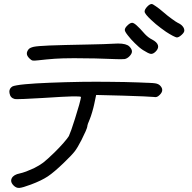

<svg xmlns="http://www.w3.org/2000/svg" viewBox="-20 -921 944 942"><path d="M794.4 -765.1Q767.6 -783.7 744.6 -802.7Q732.4 -813 721.7 -823.2Q689.5 -853 689.5 -864.3Q689.5 -875 702.1 -888.2Q714.4 -901.4 724.6 -901.4Q729 -901.4 746.1 -889.2Q763.2 -877.4 782.7 -860.4Q802.2 -843.3 822.8 -828.6Q843.3 -813.5 852.1 -809.1Q868.2 -801.8 876 -792Q884.3 -782.2 884.3 -771Q884.3 -761.7 870.6 -749.5Q857.4 -737.3 847.2 -737.3Q842.3 -737.8 827.1 -745.6Q811.5 -753.9 794.4 -765.1ZM681.6 -675.3Q672.4 -681.2 662.1 -689.9Q651.9 -699.2 641.1 -709.5Q622.1 -728 607.4 -747.1Q592.3 -766.1 592.3 -773.9Q592.3 -784.2 605.5 -796.4Q618.2 -809.1 628.4 -809.1Q636.2 -809.1 649.9 -796.9Q663.6 -785.2 691.4 -753.4Q697.8 -746.6 707.5 -738.8Q717.8 -731 726.1 -727.1Q750 -714.8 754.9 -699.2Q755.9 -695.8 755.9 -692.4Q755.9 -680.2 743.7 -668Q731 -655.3 719.7 -656.7Q708.5 -658.2 681.6 -675.3ZM124.5 -634.3Q112.3 -646.5 111.8 -656.7Q110.8 -667.5 120.6 -679.7Q127 -687 145.5 -691.4Q164.1 -695.3 222.7 -697.8Q253.9 -698.7 299.8 -700.2Q346.2 -701.2 411.1 -702.6Q495.1 -704.1 546.4 -707Q553.2 -707.5 559.1 -707.5Q600.1 -707.5 614.7 -692.9Q627.4 -680.2 627.4 -668.5Q627.4 -657.2 614.7 -644.5Q604 -633.8 591.8 -631.3Q585 -630.4 572.3 -630.4Q562.5 -630.4 548.8 -630.9Q531.7 -631.3 507.3 -632.3Q482.4 -633.8 447.3 -634.3Q395.5 -635.3 356.9 -635.3Q344.2 -635.3 332.5 -635.3Q287.1 -635.3 249 -632.8Q228.5 -631.3 208.5 -629.4Q188.5 -627.4 166.5 -625Q146.5 -622.6 140.1 -624Q133.3 -625.5 124.5 -634.3ZM46.9 -10.7Q34.7 -22.9 34.7 -34.7Q34.7 -40.5 37.6 -46.4Q46.9 -64.5 77.6 -70.3Q87.9 -72.3 108.4 -79.6Q128.4 -87.4 146.5 -95.7Q173.8 -109.4 192.4 -123.5Q210.9 -137.7 247.1 -172.9Q271 -196.3 291.5 -219.7Q312 -243.2 317.9 -253.4Q321.3 -260.3 330.1 -284.7Q338.4 -308.6 347.7 -337.9Q358.9 -373.5 368.2 -405.8Q377 -438.5 377.4 -444.8Q377.4 -448.2 350.1 -448.2Q344.2 -448.2 336.9 -448.2Q296.4 -447.3 191.9 -440.4Q139.6 -437 98.6 -435.5Q75.7 -434.6 64 -434.6Q55.2 -434.6 52.7 -435.1Q30.8 -440.4 26.9 -462.9Q25.9 -467.3 25.9 -471.2Q25.9 -487.3 40.5 -496.6Q45.4 -499.5 62 -502.4Q78.1 -505.4 104 -507.8Q151.4 -512.2 224.6 -515.1Q297.9 -518.1 381.8 -519.5Q416 -520 451.2 -520Q486.3 -520 522.5 -519.5Q593.8 -519 659.2 -516.6Q687 -515.6 705.6 -514.6Q707 -514.6 708.5 -514.6Q732.9 -513.7 741.2 -512.2Q756.8 -509.8 765.1 -501.5Q776.4 -490.2 775.9 -479Q775.9 -467.8 763.7 -455.6Q755.9 -447.8 750 -445.8Q743.7 -443.4 734.4 -445.3Q727.5 -446.3 683.6 -448.2Q639.6 -450.2 584.5 -451.7Q540.5 -452.6 451.7 -455.1Q448.7 -439.9 442.4 -410.6Q438.5 -392.1 432.1 -370.6Q425.8 -349.1 420.9 -337.4Q415.5 -325.7 411.6 -314.5Q408.2 -303.7 408.2 -299.8Q408.2 -295.9 399.9 -276.4Q391.6 -257.3 379.9 -234.4Q360.4 -196.3 347.2 -179.2Q334 -161.6 293.9 -123Q246.1 -76.7 214.8 -55.7Q183.1 -34.7 131.8 -15.6Q90.3 0 74.7 1Q59.6 2 46.9 -10.7Z"/></svg>

Font: Casuwalt
Style: Regular
Weight: 400
Designer: Walter E Stewart
Version: 0.1